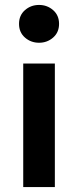

<svg xmlns="http://www.w3.org/2000/svg" viewBox="-20 -757 316 777"><path d="M74 0V-500H202V0ZM138 -584Q105 -584 81 -605Q57 -626 57 -660.5Q57 -695 81 -716Q105 -737 138 -737Q171 -737 195 -716Q219 -695 219 -660.5Q219 -626 195 -605Q171 -584 138 -584Z"/></svg>

Font: Geologica Roman Medium
Style: Regular
Weight: 500
Designer: Sindre Bremnes, Frode Helland
Foundry: Monokrom Skriftforlag AS
Version: Version 1.010;gftools[0.9.28]